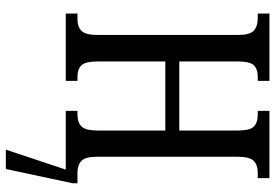

<svg xmlns="http://www.w3.org/2000/svg" viewBox="-166 -588 964 673"><g transform="rotate(90 316.5 -252.0)"><path d="M623 -25 573 210H505L575 0H369V-41H381Q410 -41 424 -55.5Q438 -70 438 -112V-349H196V-111Q196 -70 209 -55.5Q222 -41 251 -41H264V0H28V-41H47Q75 -41 89 -55.5Q103 -70 103 -111V-605Q103 -645 88 -659Q73 -673 43 -673H28V-714H264V-673H251Q222 -673 209 -659Q196 -645 196 -604V-398H438V-603Q438 -645 424.5 -659Q411 -673 381 -673H369V-714H605V-673H587Q558 -673 544 -658.5Q530 -644 530 -603V-108Q530 -69 544.5 -55Q559 -41 587 -41H623Z"/></g></svg>

Font: Noto Serif Cond
Style: Regular
Weight: 400
Width: 3
Designer: Monotype Design Team
Foundry: Monotype Imaging Inc.
Version: Version 1.001